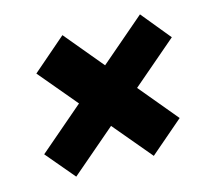

<svg xmlns="http://www.w3.org/2000/svg" viewBox="-85 -678 852 766"><g transform="rotate(-15 340.5 -295.0)"><path d="M460.4 -15.6 92.8 -454.1 232.9 -575.2 599.1 -134.8ZM140.1 -15.6 39.6 -134.8 553.2 -575.2 652.3 -454.1Z"/></g></svg>

Font: Inter 28pt Black
Style: Italic
Weight: 900
Italic angle: -9.3988°
Designer: Rasmus Andersson
Foundry: rsms
Version: Version 4.001;git-66647c0bb